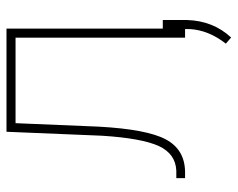

<svg xmlns="http://www.w3.org/2000/svg" viewBox="-88 -480 705 568"><g transform="rotate(-90 264.0 -195.5)"><path d="M158.7 -528.3C158.7 -528.3 147 -246.1 147 -246.1C147 -246.1 147 -246.1 147 -246.1C142.1 -167.5 131.8 -111.8 116.7 -78.1C101.1 -44.4 76.7 -27.3 43.5 -25.9C43.5 -25.9 21.5 -25.9 21.5 -25.9C21.5 -25.9 21.5 0 21.5 0C21.5 0 40 0 40 0C40 0 40 0 40 0C84 -0.5 116.2 -19.5 136.2 -57.1C156.2 -94.7 168.5 -160.2 173.8 -254.4C173.8 -254.4 184.1 -501.5 184.1 -501.5C184.1 -501.5 437 -501.5 437 -501.5C437 -501.5 437 0 437 0C437 0 463.9 0 463.9 0C463.9 0 463.9 -528.3 463.9 -528.3C463.9 -528.3 158.7 -528.3 158.7 -528.3ZM437.5 136.2C470.7 100.6 487.8 57.1 489.3 5.4C489.3 5.4 489.3 -65.9 489.3 -65.9C489.3 -65.9 462.9 -65.9 462.9 -65.9C462.9 -65.9 462.4 15.6 462.4 15.6C462.4 15.6 462.4 15.6 462.4 15.6C460 51.8 445.8 86.9 419.4 120.6C419.4 120.6 437.5 136.2 437.5 136.2C437.5 136.2 437.5 136.2 437.5 136.2Z"/></g></svg>

Font: WOX
Style: Regular
Weight: 500
Designer: Google
Foundry: ""
Version: ""